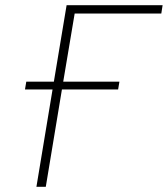

<svg xmlns="http://www.w3.org/2000/svg" viewBox="-20 -718 645 738"><path d="M81 -404H187L236 -698H605L600 -666H267L223 -404H439L434 -374H218L156 0H120L182 -374H76Z"/></svg>

Font: IBM Plex Mono ExtraLight
Style: Italic
Weight: 200
Italic angle: -9°
Monospace: yes
Designer: Mike Abbink, Paul van der Laan, Pieter van Rosmalen
Foundry: Bold Monday
Version: Version 2.3